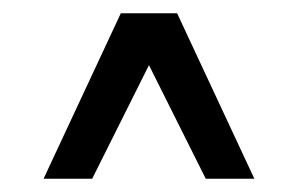

<svg xmlns="http://www.w3.org/2000/svg" viewBox="-20 -687 450 290"><path d="M165.8 -667H247.5L364.2 -417H290.8ZM244.2 -667 119.2 -417H45.8L162.5 -667Z"/></svg>

Font: Epunda Slab Light
Style: Regular
Weight: 300
Designer: Simon Atzbach
Foundry: typofactur
Version: Version 1.102